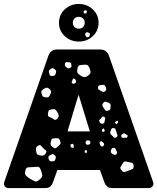

<svg xmlns="http://www.w3.org/2000/svg" viewBox="-20 -950 795 970"><path d="M22 0Q13 0 6.5 -6.5Q0 -13 0 -22Q0 -26 1 -29L224 -667Q227 -678 238 -689Q249 -700 269 -700H486Q506 -700 517 -689Q528 -678 531 -667L754 -29Q755 -26 755 -22Q755 -13 748.5 -6.5Q742 0 733 0H548Q529 0 520.5 -8.5Q512 -17 509 -25L485 -91H270L246 -25Q243 -17 235 -8.5Q227 0 207 0ZM325 -636Q319 -637 315.5 -636.5Q312 -636 309 -631Q305 -620 313 -612Q319 -607 323 -605Q327 -603 334 -607Q341 -610 341 -614.5Q341 -619 340 -627Q339 -633 335.5 -634Q332 -635 325 -636ZM431 -609Q426 -620 420 -622Q414 -624 403 -623Q390 -622 382.5 -620.5Q375 -619 372 -606Q368 -591 371 -583.5Q374 -576 387 -568Q400 -560 408.5 -560.5Q417 -561 429 -571Q439 -580 437.5 -588Q436 -596 431 -609ZM254 -602Q248 -607 243.5 -605.5Q239 -604 233 -599Q224 -593 228 -582Q230 -574 232 -570Q234 -566 242 -566Q251 -566 255 -568.5Q259 -571 262 -579Q265 -588 263 -592.5Q261 -597 254 -602ZM353 -553Q348 -553 347.5 -550Q347 -547 345 -542Q343 -538 342 -535.5Q341 -533 344 -530Q350 -524 358 -529Q366 -533 364 -541Q361 -552 353 -553ZM513 -512Q510 -519 506.5 -520.5Q503 -522 495 -521Q487 -520 482 -519Q477 -518 475 -510Q474 -501 478 -498Q482 -495 489 -491Q496 -487 500.5 -485.5Q505 -484 511 -489Q517 -495 517 -499.5Q517 -504 513 -512ZM229 -501Q222 -507 217 -507Q212 -507 204 -502Q195 -497 191 -492.5Q187 -488 190 -478Q192 -467 196.5 -463Q201 -459 213 -458Q223 -457 227 -461.5Q231 -466 235 -475Q239 -484 238 -489Q237 -494 229 -501ZM321 -286H434L377 -472ZM524 -433Q516 -436 511 -436Q506 -436 501 -429Q496 -422 497 -417.5Q498 -413 503 -406Q509 -397 512.5 -392.5Q516 -388 526 -391Q536 -394 537.5 -399.5Q539 -405 539 -416Q539 -424 535.5 -427Q532 -430 524 -433ZM268 -386Q262 -396 256 -398Q250 -400 239 -397Q228 -395 225.5 -390Q223 -385 222 -374Q221 -365 225 -362Q229 -359 237 -356Q248 -351 254 -346Q260 -341 269 -350Q278 -360 276.5 -367Q275 -374 268 -386ZM506 -360Q499 -363 496 -359Q493 -355 488 -350Q483 -345 481.5 -342.5Q480 -340 483 -334Q488 -324 498 -325Q505 -326 506.5 -329Q508 -332 509 -339Q510 -347 511.5 -351.5Q513 -356 506 -360ZM575 -341 565 -337 560 -329 569 -323 576 -330ZM568 -284Q565 -292 563.5 -297Q562 -302 554 -303Q545 -304 543 -299Q541 -294 538 -286Q534 -276 542 -269Q550 -262 554 -256.5Q558 -251 567 -256Q576 -262 573 -268Q570 -274 568 -284ZM504 -302 495 -295 496 -286 506 -283 509 -292ZM614 -273Q606 -279 601 -274Q596 -271 593.5 -268Q591 -265 593 -260Q595 -254 598.5 -254Q602 -254 608 -254Q615 -254 619 -254Q623 -254 624 -260Q626 -266 622.5 -268Q619 -270 614 -273ZM284 -237Q281 -246 278 -249Q275 -252 266 -252Q254 -251 247.5 -250.5Q241 -250 238 -239Q234 -226 236 -219Q238 -212 250 -204Q260 -198 265 -203.5Q270 -209 279 -216Q285 -221 286 -225.5Q287 -230 284 -237ZM432 -239Q423 -244 416 -238Q410 -232 414 -223Q416 -219 418.5 -219Q421 -219 426 -219Q435 -220 436 -226Q438 -236 432 -239ZM501 -230Q496 -233 493.5 -235.5Q491 -238 487 -235Q482 -231 483 -228Q484 -225 486 -219Q489 -210 496 -210Q501 -210 502.5 -212.5Q504 -215 506 -220Q507 -225 501 -230ZM353 -215 348 -224 336 -220 338 -206 351 -202ZM197 -203Q190 -210 186.5 -214.5Q183 -219 174 -215Q165 -210 163 -205Q161 -200 162 -189Q164 -178 166.5 -173Q169 -168 180 -165Q192 -163 199 -164.5Q206 -166 212 -177Q218 -187 211 -191Q204 -195 197 -203ZM568 -189Q565 -196 563 -199.5Q561 -203 554 -203Q546 -202 544 -198.5Q542 -195 540 -188Q539 -182 541 -179Q543 -176 548 -173Q554 -169 557.5 -167.5Q561 -166 567 -170Q572 -175 571.5 -179Q571 -183 568 -189ZM420 -185 415 -194 408 -187V-180L417 -176ZM255 -167Q248 -173 243.5 -171.5Q239 -170 231 -165Q225 -161 224.5 -157Q224 -153 226 -146Q228 -136 240 -135Q248 -135 252 -135.5Q256 -136 259 -143Q262 -152 262 -156.5Q262 -161 255 -167ZM626 -132Q616 -135 610.5 -134Q605 -133 600 -124Q593 -113 589 -106.5Q585 -100 594 -90Q602 -79 609.5 -81Q617 -83 629 -88Q642 -93 649 -96Q656 -99 655 -113Q654 -126 646 -127.5Q638 -129 626 -132ZM185 -94Q179 -108 170.5 -107.5Q162 -107 147 -106Q131 -105 121.5 -104.5Q112 -104 108 -88Q104 -72 110 -64.5Q116 -57 130 -48Q147 -38 156.5 -34Q166 -30 180 -43Q195 -55 193.5 -65.5Q192 -76 185 -94ZM378 -740Q337 -740 307.5 -767Q278 -794 278 -835Q278 -876 307.5 -903Q337 -930 378 -930Q419 -930 448.5 -903Q478 -876 478 -835Q478 -794 448.5 -767Q419 -740 378 -740ZM419 -895 410 -899 403 -894V-883L417 -882ZM378 -805Q391 -805 399.5 -813.5Q408 -822 408 -835Q408 -848 399.5 -856.5Q391 -865 378 -865Q365 -865 356.5 -856.5Q348 -848 348 -835Q348 -822 356.5 -813.5Q365 -805 378 -805ZM425 -786Q418 -789 414 -784Q408 -778 411 -772Q414 -766 416 -763.5Q418 -761 424 -762Q430 -764 431.5 -766.5Q433 -769 434 -776Q434 -781 432 -782.5Q430 -784 425 -786Z"/></svg>

Font: Rubik Moonrocks
Style: Regular
Weight: 400
Designer: Hubert and Fischer, NaN
Foundry: Hubert and Fischer, NaN
Version: Version 2.200